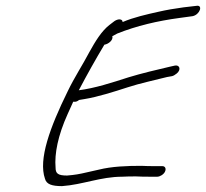

<svg xmlns="http://www.w3.org/2000/svg" viewBox="-20 -676 701 653"><path d="M210 -365C150 -243 110 -134 133 -68C138 -49 157 -43 191 -43C262 -48 322 -75 396 -75C411 -76 427 -76 443 -76C459 -75 475 -75 491 -75H515C524 -75 537 -83 541 -92C546 -102 542 -111 532 -111H508C492 -111 477 -111 461 -112C411 -112 360 -110 316 -99L276 -90C251 -84 234 -81 208 -79C177 -79 169 -86 169 -106C165 -153 177 -215 210 -288L229 -330H231C237 -329 243 -331 249 -336C254 -337 261 -338 267 -339C311 -346 368 -364 414 -379C453 -392 513 -405 548 -414L565 -417C570 -418 576 -422 581 -426C597 -439 591 -456 575 -453L557 -449C518 -440 459 -426 417 -413C361 -395 303 -376 248 -369C277 -424 305 -474 335 -524C349 -526 366 -540 362 -553C367 -556 373 -559 379 -562C444 -588 516 -605 591 -615L635 -621C660 -626 672 -661 647 -656L604 -651C574 -647 545 -642 519 -636C479 -627 434 -617 397 -601C397 -612 382 -613 369 -604L352 -591C325 -570 304 -535 284 -499C261 -455 233 -413 210 -365Z"/></svg>

Font: Stray Cat
Style: SuObl
Weight: 400
Version: Version 1.0